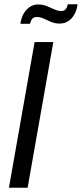

<svg xmlns="http://www.w3.org/2000/svg" viewBox="-20 -884 385 904"><path d="M22 0 143 -686H231L110 0ZM76 -772Q80 -800 91.5 -820Q103 -840 120.5 -851.5Q138 -863 160 -863Q181 -863 200 -855.5Q219 -848 236 -840Q253 -832 269 -832Q282 -832 289 -840.5Q296 -849 299 -864H345Q342 -836 330 -815.5Q318 -795 300.5 -784Q283 -773 260 -773Q239 -773 220.5 -781Q202 -789 185.5 -796.5Q169 -804 153 -804Q139 -804 132 -795.5Q125 -787 121 -772Z"/></svg>

Font: Archivo Condensed
Style: Italic
Weight: 400
Width: 3
Italic angle: -10°
Designer: Hector Gatti
Foundry: Omnibus-Type
Version: Version 2.001